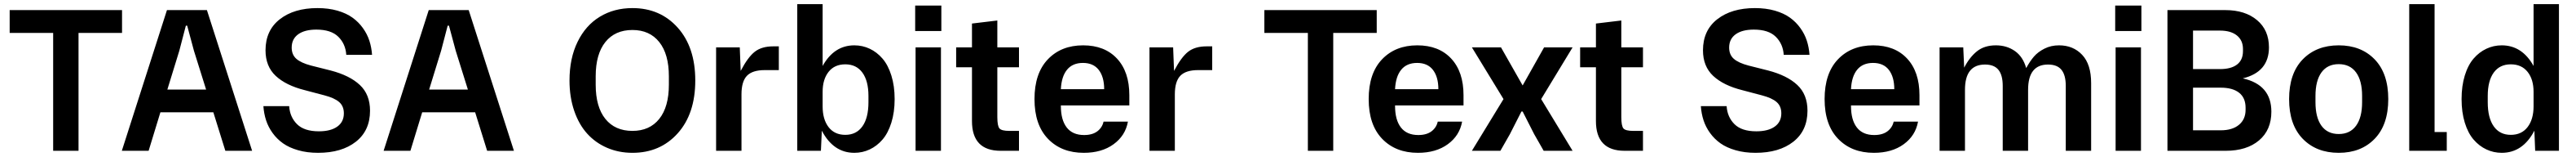

<svg xmlns="http://www.w3.org/2000/svg" viewBox="-20 -729 12491 759"><path d="M237.8 0V-569.8H26.9V-680.2H571.8V-569.8H360.8V0Z M983.4 -680.2 1202.6 0H1072.8L1014.6 -186H757.8L700.7 0H570.8L789.6 -680.2ZM791.5 -295.9H979.5L920.4 -483.9L887.7 -605H881.3L849.6 -483.9Z M1458.5 -293Q1366.7 -315.9 1317.1 -362.1Q1267.6 -408.2 1267.6 -485.8Q1267.6 -582 1336.9 -636Q1406.2 -689.9 1519.5 -689.9Q1572.8 -689.9 1616.2 -677.5Q1659.7 -665 1689.2 -643.8Q1718.8 -622.6 1739.7 -593.5Q1760.7 -564.5 1771.2 -532.2Q1781.7 -500 1784.2 -463.9H1659.2Q1655.8 -516.6 1620.6 -551.3Q1585.4 -585.9 1514.2 -585.9Q1457.5 -585.9 1426 -563.2Q1394.5 -540.5 1394.5 -499Q1394.5 -464.4 1417.2 -444.6Q1439.9 -424.8 1488.3 -412.1L1583.5 -388.2Q1675.8 -364.3 1725.1 -318.1Q1774.4 -272 1774.4 -193.8Q1774.4 -97.7 1705.8 -43.9Q1637.2 9.8 1522.5 9.8Q1469.2 9.8 1425.8 -2.7Q1382.3 -15.1 1352.5 -36.1Q1322.8 -57.1 1301.8 -86.2Q1280.8 -115.2 1270.3 -147.5Q1259.8 -179.7 1257.3 -215.8H1382.3Q1385.7 -163.1 1420.4 -128.7Q1455.1 -94.2 1526.4 -94.2Q1583.5 -94.2 1615.5 -116.9Q1647.5 -139.6 1647.5 -181.2Q1647.5 -215.8 1624.8 -235.6Q1602.1 -255.4 1553.2 -268.1Z M2252.9 -680.2 2472.2 0H2342.3L2284.2 -186H2027.3L1970.2 0H1840.3L2059.1 -680.2ZM2061 -295.9H2249L2189.9 -483.9L2157.2 -605H2150.9L2119.1 -483.9Z M3046.9 9.8Q2980.5 9.8 2924.1 -14.4Q2867.7 -38.6 2827.4 -83Q2787.1 -127.4 2764.4 -193.6Q2741.7 -259.8 2741.7 -339.8Q2741.7 -446.8 2780.8 -526.6Q2819.8 -606.4 2888.9 -648.2Q2958 -689.9 3046.9 -689.9Q3181.6 -689.9 3266.6 -595.2Q3351.6 -500.5 3351.6 -339.8Q3351.6 -179.2 3266.6 -84.7Q3181.6 9.8 3046.9 9.8ZM2868.7 -319.8Q2868.7 -212.4 2915.5 -154.3Q2962.4 -96.2 3046.9 -96.2Q3130.4 -96.2 3177 -154.3Q3223.6 -212.4 3223.6 -319.8V-359.9Q3223.6 -467.3 3177 -525.6Q3130.4 -584 3046.9 -584Q2962.4 -584 2915.5 -525.6Q2868.7 -467.3 2868.7 -359.9Z M3452.6 0V-500H3567.4L3571.8 -386.2Q3606.9 -453.1 3640.4 -479Q3673.8 -504.9 3729.5 -504.9H3756.8V-390.1H3688.5Q3628.9 -390.1 3602.3 -362.8Q3575.7 -335.4 3575.7 -272.9V0Z M4123 9.8Q4021.5 9.8 3965.3 -97.2L3960.9 0H3846.2V-709H3969.2V-410.2Q4024.9 -509.8 4123 -509.8Q4162.6 -509.8 4197.5 -493.4Q4232.4 -477.1 4259.5 -445.8Q4286.6 -414.6 4302.5 -364Q4318.4 -313.5 4318.4 -250Q4318.4 -186.5 4302.5 -136Q4286.6 -85.4 4259.5 -54.2Q4232.4 -22.9 4197.5 -6.6Q4162.6 9.8 4123 9.8ZM3969.2 -214.8Q3969.2 -151.9 3998 -114.5Q4026.9 -77.1 4079.1 -77.1Q4132.8 -77.1 4162.1 -118.2Q4191.4 -159.2 4191.4 -234.9V-265.1Q4191.4 -337.9 4162.1 -377.9Q4132.8 -418 4079.1 -418Q4026.9 -418 3998 -381.6Q3969.2 -345.2 3969.2 -285.2Z M4419.9 0V-500H4543V0ZM4418 -579.1H4544.9V-702.1H4418Z M4832.5 0Q4693.4 0 4693.4 -144V-403.8H4616.7V-500H4693.4V-615.2L4816.4 -629.9V-500H4921.4V-403.8H4816.4V-163.1Q4816.4 -119.6 4826.9 -107.9Q4837.4 -96.2 4874.5 -96.2H4921.4V0Z M5235.4 9.8Q5127.4 9.8 5062 -57.9Q4996.6 -125.5 4996.6 -250Q4996.6 -374.5 5061.3 -442.1Q5126 -509.8 5232.4 -509.8Q5336.9 -509.8 5396.7 -445.8Q5456.5 -381.8 5456.5 -269V-219.2H5124.5V-216.8Q5124.5 -149.4 5152.8 -112.8Q5181.2 -76.2 5237.3 -76.2Q5277.3 -76.2 5301.3 -94.2Q5325.2 -112.3 5331.5 -141.1H5449.7Q5437.5 -73.2 5380.1 -31.7Q5322.8 9.8 5235.4 9.8ZM5124.5 -297.9H5334.5Q5334.5 -356.9 5308.3 -390.9Q5282.2 -424.8 5231.4 -424.8Q5181.2 -424.8 5154.3 -391.8Q5127.4 -358.9 5124.5 -297.9Z M5554.2 0V-500H5668.9L5673.3 -386.2Q5708.5 -453.1 5741.9 -479Q5775.4 -504.9 5831.1 -504.9H5858.4V-390.1H5790Q5730.5 -390.1 5703.9 -362.8Q5677.2 -335.4 5677.2 -272.9V0Z M6322.3 0V-569.8H6111.3V-680.2H6656.2V-569.8H6445.3V0Z M6856 9.8Q6748 9.8 6682.6 -57.9Q6617.2 -125.5 6617.2 -250Q6617.2 -374.5 6681.9 -442.1Q6746.6 -509.8 6853 -509.8Q6957.5 -509.8 7017.3 -445.8Q7077.1 -381.8 7077.1 -269V-219.2H6745.1V-216.8Q6745.1 -149.4 6773.4 -112.8Q6801.8 -76.2 6857.9 -76.2Q6897.9 -76.2 6921.9 -94.2Q6945.8 -112.3 6952.1 -141.1H7070.3Q7058.1 -73.2 7000.7 -31.7Q6943.4 9.8 6856 9.8ZM6745.1 -297.9H6955.1Q6955.1 -356.9 6929 -390.9Q6902.8 -424.8 6852.1 -424.8Q6801.8 -424.8 6774.9 -391.8Q6748 -358.9 6745.1 -297.9Z M7117.7 0 7271 -250 7117.7 -500H7258.8L7363.8 -315.9L7467.8 -500H7606L7453.6 -250L7606 0H7465.8L7419.9 -80.1L7363.8 -189.9H7357.9L7301.8 -80.1L7255.9 0Z M7858.4 0Q7719.2 0 7719.2 -144V-403.8H7642.6V-500H7719.2V-615.2L7842.3 -629.9V-500H7947.3V-403.8H7842.3V-163.1Q7842.3 -119.6 7852.8 -107.9Q7863.3 -96.2 7900.4 -96.2H7947.3V0Z M8429.2 -293Q8337.4 -315.9 8287.8 -362.1Q8238.3 -408.2 8238.3 -485.8Q8238.3 -582 8307.6 -636Q8377 -689.9 8490.2 -689.9Q8543.5 -689.9 8586.9 -677.5Q8630.4 -665 8659.9 -643.8Q8689.5 -622.6 8710.4 -593.5Q8731.4 -564.5 8741.9 -532.2Q8752.4 -500 8754.9 -463.9H8629.9Q8626.5 -516.6 8591.3 -551.3Q8556.2 -585.9 8484.9 -585.9Q8428.2 -585.9 8396.7 -563.2Q8365.2 -540.5 8365.2 -499Q8365.2 -464.4 8387.9 -444.6Q8410.6 -424.8 8459 -412.1L8554.2 -388.2Q8646.5 -364.3 8695.8 -318.1Q8745.1 -272 8745.1 -193.8Q8745.1 -97.7 8676.5 -43.9Q8607.9 9.8 8493.2 9.8Q8439.9 9.8 8396.5 -2.7Q8353 -15.1 8323.2 -36.1Q8293.5 -57.1 8272.5 -86.2Q8251.5 -115.2 8241 -147.5Q8230.5 -179.7 8228 -215.8H8353Q8356.4 -163.1 8391.1 -128.7Q8425.8 -94.2 8497.1 -94.2Q8554.2 -94.2 8586.2 -116.9Q8618.2 -139.6 8618.2 -181.2Q8618.2 -215.8 8595.5 -235.6Q8572.8 -255.4 8523.9 -268.1Z M9066.9 9.8Q8959 9.8 8893.6 -57.9Q8828.1 -125.5 8828.1 -250Q8828.1 -374.5 8892.8 -442.1Q8957.5 -509.8 9064 -509.8Q9168.5 -509.8 9228.3 -445.8Q9288.1 -381.8 9288.1 -269V-219.2H8956.1V-216.8Q8956.1 -149.4 8984.4 -112.8Q9012.7 -76.2 9068.8 -76.2Q9108.9 -76.2 9132.8 -94.2Q9156.7 -112.3 9163.1 -141.1H9281.2Q9269 -73.2 9211.7 -31.7Q9154.3 9.8 9066.9 9.8ZM8956.1 -297.9H9166Q9166 -356.9 9139.9 -390.9Q9113.8 -424.8 9063 -424.8Q9012.7 -424.8 8985.8 -391.8Q8959 -358.9 8956.1 -297.9Z M9385.7 0V-500H9500.5L9504.9 -401.9Q9531.2 -452.6 9567.1 -481.2Q9603 -509.8 9658.7 -509.8Q9711.4 -509.8 9750.7 -482.4Q9790 -455.1 9805.7 -399.9Q9824.2 -433.6 9843.5 -455.8Q9862.8 -478 9894.3 -493.9Q9925.8 -509.8 9964.8 -509.8Q10033.7 -509.8 10077.1 -463.9Q10120.6 -418 10120.6 -327.1V0H9997.6V-314Q9997.6 -365.7 9976.8 -391.4Q9956.1 -417 9911.6 -417Q9814.9 -417 9814.9 -294.9V0H9691.9V-314Q9691.9 -365.7 9671.1 -391.4Q9650.4 -417 9606 -417Q9508.8 -417 9508.8 -294.9V0Z M10239.3 0V-500H10362.3V0ZM10237.3 -579.1H10364.3V-702.1H10237.3Z M10490.7 0V-680.2H10771Q10867.2 -680.2 10925 -631.8Q10982.9 -583.5 10982.9 -500Q10982.9 -380.9 10856 -350.1Q10994.6 -319.3 10994.6 -189Q10994.6 -100.6 10934.8 -50.3Q10875 0 10772.9 0ZM10614.7 -99.1H10749Q10805.7 -99.1 10837.6 -125.7Q10869.6 -152.3 10869.6 -198.2V-208Q10869.6 -255.9 10838.4 -280.5Q10807.1 -305.2 10749 -305.2H10614.7ZM10614.7 -395H10745.6Q10799.3 -395 10828.1 -417Q10856.9 -439 10856.9 -481.9V-492.2Q10856.9 -533.7 10827.6 -557.4Q10798.3 -581.1 10745.6 -581.1H10614.7Z M11495.6 -58.1Q11429.7 9.8 11321.3 9.8Q11212.9 9.8 11146.7 -58.1Q11080.6 -126 11080.6 -250Q11080.6 -374 11146.7 -441.9Q11212.9 -509.8 11321.3 -509.8Q11429.7 -509.8 11495.6 -441.9Q11561.5 -374 11561.5 -250Q11561.5 -126 11495.6 -58.1ZM11208.5 -234.9Q11208.5 -161.1 11237.5 -121.1Q11266.6 -81.1 11321.3 -81.1Q11376 -81.1 11405.3 -121.1Q11434.6 -161.1 11434.6 -234.9V-265.1Q11434.6 -338.9 11405.3 -378.9Q11376 -418.9 11321.3 -418.9Q11266.6 -418.9 11237.5 -378.9Q11208.5 -338.9 11208.5 -265.1Z M11663.1 0V-709H11786.1V-90.8H11845.2V0Z M12111.8 9.8Q12072.3 9.8 12037.4 -6.6Q12002.4 -22.9 11975.3 -54.2Q11948.2 -85.4 11932.6 -136Q11917 -186.5 11917 -250Q11917 -313.5 11932.6 -364Q11948.2 -414.6 11975.3 -445.8Q12002.4 -477.1 12037.4 -493.4Q12072.3 -509.8 12111.8 -509.8Q12210.4 -509.8 12266.1 -410.2V-709H12389.2V0H12273.9L12270 -97.2Q12213.9 9.8 12111.8 9.8ZM12043.9 -234.9Q12043.9 -159.2 12073 -118.2Q12102.1 -77.1 12155.8 -77.1Q12208 -77.1 12237.1 -114.7Q12266.1 -152.3 12266.1 -214.8V-285.2Q12266.1 -345.2 12237.1 -381.6Q12208 -418 12155.8 -418Q12102.1 -418 12073 -378.2Q12043.9 -338.4 12043.9 -265.1Z"/></svg>

Font: TASA Orbiter Text SemiBold
Style: Regular
Weight: 600
Designer: Weizhong Zhang
Version: Version 1.000;Glyphs 3.1.2 (3151)